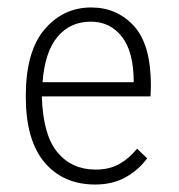

<svg xmlns="http://www.w3.org/2000/svg" viewBox="-20 -484 478 514"><path d="M235 10Q149 10 99 -49.5Q49 -109 49 -226Q49 -346 99 -405Q149 -464 224 -464Q293 -464 338.5 -414.5Q384 -365 384 -254Q384 -246 383.5 -240Q383 -234 383 -226H92Q95 -123 133.5 -76.5Q172 -30 236 -30Q273 -30 299.5 -45Q326 -60 347 -86L374 -60Q349 -27 314.5 -8.5Q280 10 235 10ZM94 -264H338Q338 -345 306.5 -385.5Q275 -426 223 -426Q168 -426 134 -385.5Q100 -345 94 -264Z"/></svg>

Font: Inconsolata SemiCondensed Light
Style: Regular
Weight: 300
Width: 4
Monospace: yes
Designer: Raph Levien, Cyreal, Brenton Simpson
Foundry: Raph Levien, Cyreal, Google
Version: Version 3.100; ttfautohint (v1.8.4.7-5d5b)